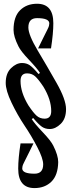

<svg xmlns="http://www.w3.org/2000/svg" viewBox="-20 -843 382 1008"><path d="M241.1 -165.6Q217.8 -165.6 200.6 -177.2Q183.3 -188.9 154.4 -223.3L146.7 -217.8Q161.1 -194.4 204.4 -148.9Q247.8 -103.3 260 -77.8Q285.6 -26.7 285.6 7.8Q284.4 76.7 250 110.6Q215.6 144.4 161.1 144.4Q75.6 144.4 75.6 42.2Q75.6 -11.1 87.8 -90H155.6Q145.6 -68.9 133.9 -45.6Q122.2 -22.2 116.7 -11.1Q111.1 0 105.6 11.1Q100 22.2 98.3 28.9Q96.7 35.6 96.7 41.1Q96.7 68.9 161.1 68.9Q206.7 68.9 206.7 20Q206.7 -11.1 176.1 -70Q145.6 -128.9 108.3 -184.4Q71.1 -240 40.6 -303.9Q10 -367.8 10 -407.8Q10 -457.8 37.8 -485Q65.6 -512.2 95.6 -512.2Q118.9 -512.2 136.1 -500.6Q153.3 -488.9 182.2 -454.4L190 -460Q175.6 -483.3 132.2 -528.9Q88.9 -574.4 76.7 -600Q51.1 -651.1 51.1 -685.6Q51.1 -755.6 85.6 -789.4Q120 -823.3 174.4 -823.3Q260 -823.3 260 -721.1Q260 -667.8 247.8 -588.9H180Q190 -610 201.7 -633.3Q213.3 -656.7 218.9 -667.8Q224.4 -678.9 230 -690Q235.6 -701.1 237.2 -707.8Q238.9 -714.4 238.9 -720Q238.9 -747.8 174.4 -747.8Q128.9 -747.8 128.9 -698.9Q128.9 -660 178.3 -577.2Q227.8 -494.4 277.2 -407.2Q326.7 -320 326.7 -270Q326.7 -220 298.9 -192.8Q271.1 -165.6 241.1 -165.6ZM87.8 -417.8Q87.8 -357.8 128.9 -290Q155.6 -250 172.8 -235Q190 -220 214.4 -220Q248.9 -220 248.9 -260Q248.9 -320 207.8 -387.8Q181.1 -427.8 163.9 -442.8Q146.7 -457.8 122.2 -457.8Q87.8 -457.8 87.8 -417.8Z"/></svg>

Font: Le Murmure
Style: Regular
Weight: 600
Width: 2
Designer: Jeremy Landes, Alexander Slobzheninov (Cyrillic)
Foundry: Velvetyne Type Foundry
Version: Version 1.0